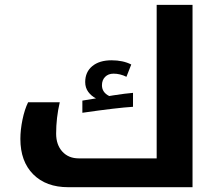

<svg xmlns="http://www.w3.org/2000/svg" viewBox="-20 -780 922 800"><path d="M323.2 -360.8 379.9 -370.1Q360.4 -379.9 347.7 -397.2Q335 -414.6 335 -438Q335 -480 364.5 -504.4Q394 -528.8 444.8 -528.8Q492.7 -528.8 526.9 -511.2L506.8 -460Q480.5 -473.1 453.1 -473.1Q431.2 -473.1 418 -459.7Q404.8 -446.3 404.8 -424.8Q404.8 -395 435.1 -379.9L452.6 -382.8Q502.9 -390.6 534.2 -393.1V-335Q469.2 -331.1 323.2 -310.1ZM264.2 0Q171.9 0 118.4 -53.7Q64.9 -107.4 64.9 -201.2Q64.9 -238.8 73.7 -281.5Q82.5 -324.2 97.2 -354H229Q213.9 -289.1 213.9 -223.1Q213.9 -176.8 239.7 -148.4Q265.6 -120.1 308.1 -120.1H632.8V-759.8H782.2V0Z"/></svg>

Font: Noto Sans Kufi Arabic
Style: Bold
Weight: 700
Designer: Monotype Design team
Foundry: Monotype Imaging Inc.
Version: Version 1.02